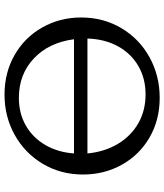

<svg xmlns="http://www.w3.org/2000/svg" viewBox="40 -744 710 829"><g transform="rotate(-90 394.5 -329.0)"><path d="M734 -333Q734 -237 688 -159.5Q642 -82 562.5 -38Q483 6 387 6Q292 6 216.5 -37.5Q141 -81 98.5 -157Q56 -233 56 -325Q56 -421 102 -498.5Q148 -576 227 -620Q306 -664 401 -664Q496 -664 572 -620.5Q648 -577 691 -501Q734 -425 734 -333ZM147 -364H640Q626 -472 557.5 -537Q489 -602 387 -602Q320 -602 267.5 -572Q215 -542 183.5 -488Q152 -434 147 -364ZM643 -306H147Q154 -232 188 -175Q222 -118 277 -86.5Q332 -55 402 -55Q471 -55 525 -86.5Q579 -118 610 -175Q641 -232 643 -306Z"/></g></svg>

Font: Ysabeau Infant Medium
Style: Regular
Weight: 500
Designer: Christian Thalmann (Catharsis Fonts)
Version: Version 0.003